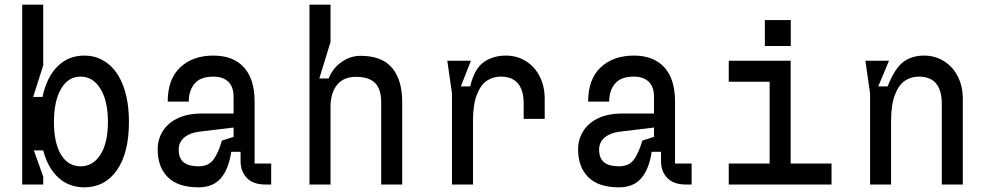

<svg xmlns="http://www.w3.org/2000/svg" viewBox="-20 -790 4240 822"><path d="M165 -770V-510L122 -375H162Q180 -460 226.5 -506Q273 -552 341 -552Q398 -552 441.5 -518Q485 -484 508.5 -420Q532 -356 532 -268Q532 -135 480.5 -61.5Q429 12 341 12Q276 12 230.5 -29Q185 -70 165 -146H125L165 -34V0H75V-770ZM442 -268Q442 -358 410 -410Q378 -462 325 -462Q272 -462 241.5 -410Q211 -358 211 -268Q211 -177 241.5 -127.5Q272 -78 325 -78Q378 -78 410 -128Q442 -178 442 -268Z M1141 0H1117Q1064 0 1037 -28Q1010 -56 1010 -100V-140H970Q959 -66 925.5 -27Q892 12 830 12Q742 12 698.5 -31.5Q655 -75 655 -150Q655 -193 676.5 -228Q698 -263 740.5 -283.5Q783 -304 844 -304H980V-375Q980 -419 957 -440.5Q934 -462 894 -462Q838 -462 813 -432Q788 -402 788 -355H698Q698 -451 751.5 -501.5Q805 -552 894 -552Q978 -552 1024 -502Q1070 -452 1070 -355V-90H1141ZM930 -188 980 -204V-244L831 -226Q792 -221 768.5 -201Q745 -181 745 -150Q745 -112 766.5 -95Q788 -78 830 -78Q872 -78 893 -105.5Q914 -133 930 -188Z M1395 -770V-610L1347 -454H1387Q1404 -497 1441.5 -524Q1479 -551 1524 -551Q1615 -551 1658.5 -499.5Q1702 -448 1702 -352V0H1612V-352Q1612 -408 1586 -434.5Q1560 -461 1504 -461Q1450 -461 1422.5 -426Q1395 -391 1395 -332V0H1305V-770Z M1915 -390 1895 -530H1996L1953 -420H1993Q2011 -496 2051 -524Q2091 -552 2146 -552Q2193 -552 2231 -528.5Q2269 -505 2290.5 -463Q2312 -421 2312 -366V-281H2222V-348Q2222 -402 2198 -432Q2174 -462 2123 -462Q2091 -462 2064.5 -444.5Q2038 -427 2021.5 -384.5Q2005 -342 2005 -273V0H1915Z M2941 0H2917Q2864 0 2837 -28Q2810 -56 2810 -100V-140H2770Q2759 -66 2725.5 -27Q2692 12 2630 12Q2542 12 2498.5 -31.5Q2455 -75 2455 -150Q2455 -193 2476.5 -228Q2498 -263 2540.5 -283.5Q2583 -304 2644 -304H2780V-375Q2780 -419 2757 -440.5Q2734 -462 2694 -462Q2638 -462 2613 -432Q2588 -402 2588 -355H2498Q2498 -451 2551.5 -501.5Q2605 -552 2694 -552Q2778 -552 2824 -502Q2870 -452 2870 -355V-90H2941ZM2730 -188 2780 -204V-244L2631 -226Q2592 -221 2568.5 -201Q2545 -181 2545 -150Q2545 -112 2566.5 -95Q2588 -78 2630 -78Q2672 -78 2693 -105.5Q2714 -133 2730 -188Z M3275 -90V-440H3100V-530H3365V-90H3540V0H3100V-90ZM3365.5 -704V-593H3254.5V-704Z M3786 -530 3740 -420H3780Q3811 -498 3847.5 -525Q3884 -552 3936 -552Q3983 -552 4021 -528.5Q4059 -505 4080.5 -463Q4102 -421 4102 -366V0H4012V-348Q4012 -402 3988 -432Q3964 -462 3913 -462Q3881 -462 3854.5 -444.5Q3828 -427 3811.5 -384.5Q3795 -342 3795 -273V0H3705V-390L3685 -530Z"/></svg>

Font: Fliege Mono Thin
Style: Regular
Weight: 100
Version: Version 0.020;Glyphs 3.3 (3306)